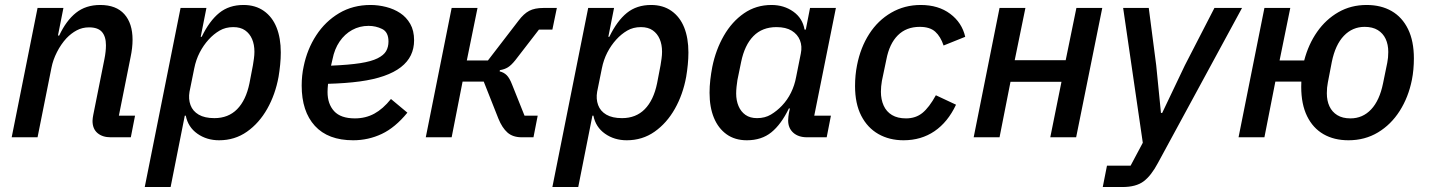

<svg xmlns="http://www.w3.org/2000/svg" viewBox="-20 -552 5746 772"><path d="M131 0H27L131 -520H235L213 -409H218Q246 -469 285.5 -500.5Q325 -532 383 -532Q447 -532 480 -495Q513 -458 513 -392Q513 -376 511 -358.5Q509 -341 505 -322L458 -87H523L506 0H425Q392 0 372 -17Q352 -34 352 -66Q352 -72 353 -78Q354 -84 355 -90L400 -315Q403 -330 404.5 -344Q406 -358 406 -370Q406 -405 390 -423.5Q374 -442 338 -442Q311 -442 288.5 -430Q266 -418 247 -398Q225 -374 209 -342.5Q193 -311 187 -280Z M562 200 706 -520H810L787 -404H791Q822 -468 861.5 -500Q901 -532 959 -532Q1007 -532 1041 -508Q1075 -484 1092 -441.5Q1109 -399 1109 -341Q1109 -317 1106.5 -292Q1104 -267 1100 -243Q1087 -172 1054.5 -114.5Q1022 -57 973 -22.5Q924 12 861 12Q811 12 773.5 -14.5Q736 -41 727 -87H723L666 200ZM842 -77Q898 -77 933.5 -113Q969 -149 983 -217L997 -290Q999 -302 1001 -316.5Q1003 -331 1003 -344Q1003 -373 993.5 -395Q984 -417 965.5 -430Q947 -443 918 -443Q887 -443 863 -429Q839 -415 819 -393Q798 -370 783 -341Q768 -312 761 -277L742 -183Q737 -154 746 -129.5Q755 -105 779 -91Q803 -77 842 -77Z M1400 12Q1299 12 1246 -46Q1193 -104 1193 -208Q1193 -228 1195 -247.5Q1197 -267 1201 -285Q1215 -354 1251.5 -410Q1288 -466 1343.5 -499Q1399 -532 1470 -532Q1501 -532 1532.5 -524Q1564 -516 1589 -499.5Q1614 -483 1629.5 -456Q1645 -429 1645 -390Q1645 -357 1632 -330Q1619 -303 1592 -282Q1565 -261 1523.5 -246.5Q1482 -232 1426.5 -224.5Q1371 -217 1299 -215Q1298 -206 1297.5 -197Q1297 -188 1297 -182Q1297 -134 1323.5 -105Q1350 -76 1407 -76Q1450 -76 1485 -95Q1520 -114 1552 -154L1618 -99Q1569 -39 1515 -13.5Q1461 12 1400 12ZM1462 -448Q1426 -448 1396 -431.5Q1366 -415 1345.5 -385Q1325 -355 1317 -314L1311 -288Q1383 -291 1428 -298Q1473 -305 1498 -317.5Q1523 -330 1532.5 -346.5Q1542 -363 1542 -385Q1542 -423 1516.5 -435.5Q1491 -448 1462 -448Z M1692 0 1796 -520H1900L1857 -309H1942L2065 -469Q2086 -497 2108 -508.5Q2130 -520 2165 -520H2219L2201 -433H2147L2052 -310Q2036 -290 2022.5 -281.5Q2009 -273 1990 -270L1989 -265Q2006 -261 2017.5 -249.5Q2029 -238 2039 -212L2089 -87H2142L2125 0H2078Q2042 0 2020.5 -19Q1999 -38 1984 -75L1925 -224H1840L1796 0Z M2201 200 2345 -520H2449L2426 -404H2430Q2461 -468 2500.5 -500Q2540 -532 2598 -532Q2646 -532 2680 -508Q2714 -484 2731 -441.5Q2748 -399 2748 -341Q2748 -317 2745.5 -292Q2743 -267 2739 -243Q2726 -172 2693.5 -114.5Q2661 -57 2612 -22.5Q2563 12 2500 12Q2450 12 2412.5 -14.5Q2375 -41 2366 -87H2362L2305 200ZM2481 -77Q2537 -77 2572.5 -113Q2608 -149 2622 -217L2636 -290Q2638 -302 2640 -316.5Q2642 -331 2642 -344Q2642 -373 2632.5 -395Q2623 -417 2604.5 -430Q2586 -443 2557 -443Q2526 -443 2502 -429Q2478 -415 2458 -393Q2437 -370 2422 -341Q2407 -312 2400 -277L2381 -183Q2376 -154 2385 -129.5Q2394 -105 2418 -91Q2442 -77 2481 -77Z M3304 0H3225Q3190 0 3169.5 -18.5Q3149 -37 3149 -68Q3149 -75 3150 -83Q3151 -91 3152 -97L3156 -116H3152Q3121 -52 3081.5 -20Q3042 12 2983 12Q2935 12 2901.5 -12Q2868 -36 2850.5 -78.5Q2833 -121 2833 -179Q2833 -205 2836 -231Q2839 -257 2844 -283Q2858 -352 2890.5 -408.5Q2923 -465 2971.5 -498.5Q3020 -532 3082 -532Q3132 -532 3169.5 -505.5Q3207 -479 3215 -433H3220L3237 -520H3341L3254 -87H3321ZM3024 -77Q3056 -77 3080 -91.5Q3104 -106 3124 -127Q3146 -150 3160.5 -179.5Q3175 -209 3181 -242L3200 -337Q3206 -366 3196.5 -390Q3187 -414 3163.5 -428.5Q3140 -443 3102 -443Q3045 -443 3009.5 -407Q2974 -371 2960 -303L2945 -230Q2943 -218 2941.5 -203Q2940 -188 2940 -176Q2940 -148 2949.5 -125.5Q2959 -103 2977.5 -90Q2996 -77 3024 -77Z M3613 12Q3556 12 3512 -13Q3468 -38 3443 -86.5Q3418 -135 3418 -206Q3418 -228 3420 -249Q3422 -270 3426 -290Q3440 -361 3475 -415.5Q3510 -470 3563.5 -501Q3617 -532 3682 -532Q3753 -532 3800.5 -496.5Q3848 -461 3861 -404L3774 -369Q3762 -405 3740.5 -424.5Q3719 -444 3678 -444Q3624 -444 3590 -410Q3556 -376 3544 -313L3526 -227Q3524 -216 3523 -204.5Q3522 -193 3522 -183Q3522 -152 3533 -127.5Q3544 -103 3566.5 -89.5Q3589 -76 3623 -76Q3662 -76 3689 -98Q3716 -120 3743 -169L3824 -131Q3791 -61 3737.5 -24.5Q3684 12 3613 12Z M3895 0 3999 -520H4103L4060 -310H4265L4308 -520H4412L4307 0H4203L4248 -223H4043L3999 0Z M4744 -289 4863 -520H4974L4636 103Q4609 154 4578.5 177Q4548 200 4493 200H4414L4431 114H4526L4575 22L4496 -520H4599L4629 -289L4648 -98H4653Z M5402 12Q5344 12 5301.5 -12.5Q5259 -37 5235.5 -85Q5212 -133 5212 -203Q5212 -212 5212.5 -225Q5213 -238 5215 -258L5243 -224H5108L5064 0H4960L5064 -520H5168L5125 -309H5224Q5241 -374 5276 -424Q5311 -474 5361.5 -503Q5412 -532 5475 -532Q5533 -532 5575.5 -507.5Q5618 -483 5641.5 -435Q5665 -387 5665 -317Q5665 -295 5663 -273Q5661 -251 5657 -231Q5643 -161 5608 -106Q5573 -51 5520.5 -19.5Q5468 12 5402 12ZM5410 -76Q5459 -76 5493 -112Q5527 -148 5541 -217L5558 -300Q5560 -310 5561 -320.5Q5562 -331 5562 -343Q5562 -373 5551.5 -395.5Q5541 -418 5520 -431Q5499 -444 5467 -444Q5418 -444 5383.5 -408Q5349 -372 5335 -303L5319 -220Q5317 -210 5316 -199.5Q5315 -189 5315 -177Q5315 -147 5325.5 -124.5Q5336 -102 5357 -89Q5378 -76 5410 -76Z"/></svg>

Font: IBM Plex Sans Medium
Style: Italic
Weight: 500
Italic angle: -11.31°
Designer: Mike Abbink, Paul van der Laan, Pieter van Rosmalen
Foundry: Bold Monday
Version: Version 3.201